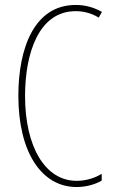

<svg xmlns="http://www.w3.org/2000/svg" viewBox="-20 -744 455 774"><path d="M285 -699C312 -699 346 -693 378 -673L391 -696C357 -715 323 -724 285 -724C117 -724 54 -548 54 -358C54 -131 147 10 289 10C327 10 365 -1 390 -16V-43C370 -31 334 -15 289 -15C161 -15 81 -154 81 -357C81 -529 136 -699 285 -699Z"/></svg>

Font: Noto Sans Armenian ExtraCondensed Thin
Style: Regular
Weight: 100
Width: 2
Designer: Monotype Design Team
Foundry: Monotype Imaging Inc.
Version: Version 2.008